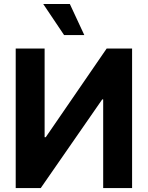

<svg xmlns="http://www.w3.org/2000/svg" viewBox="-20 -953 749 973"><path d="M206.1 -707V-257.8H211.9L520.5 -707H649.4V0H502.9V-449.2H498L186.5 0H59.6V-707ZM199.2 -932.6H334L407.2 -775.4H304.7Z"/></svg>

Font: Pretendard
Style: Bold
Weight: 700
Designer: Base glyphs from Inter by Rasmus Andersson; Hangeul glyphs from Noto Sans CJK(Source Han Sans) by Jang Soo-young and Kan
Foundry: Kil Hyung-jin
Version: Version 1.309